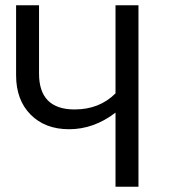

<svg xmlns="http://www.w3.org/2000/svg" viewBox="-20 -708 648 728"><path d="M505 -688V0H418V-281Q336 -218 242 -218Q151 -218 96 -273.5Q41 -329 41 -423V-688H128V-429Q128 -293 263 -293Q357 -293 418 -354V-688Z"/></svg>

Font: FiraSans
Style: Regular
Weight: 350
Designer: Carrois Corporate & Edenspiekermann AG
Foundry: Carrois Corporate GbR & Edenspiekermann AG
Version: Version 3.106;PS 003.106;hotconv 1.0.70;makeotf.lib2.5.58329